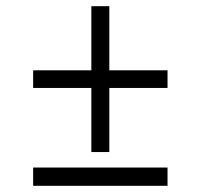

<svg xmlns="http://www.w3.org/2000/svg" viewBox="-20 -600 648 620"><path d="M521 -373V-316H87V-373ZM333 -109H275V-580H333ZM521 -59V0H87V-59Z"/></svg>

Font: TikTok Sans 24pt Light
Style: Regular
Weight: 300
Version: Version 4.000